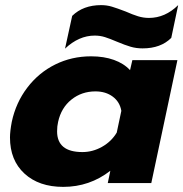

<svg xmlns="http://www.w3.org/2000/svg" viewBox="-20 -715 716 750"><path d="M262 -653Q305 -695 375 -695Q397 -695 417 -689Q437 -683 471 -670Q498 -658 519 -651.5Q540 -645 562 -645Q625 -645 676 -695L649 -567Q608 -526 537 -526Q512 -526 490 -532.5Q468 -539 437 -552Q409 -564 390 -570Q371 -576 350 -576Q288 -576 234 -525ZM19 -178Q19 -202 26 -239Q42 -314 86.5 -372.5Q131 -431 195.5 -463Q260 -495 336 -495Q386 -495 425 -481Q464 -467 488 -441L497 -480H673L571 0H401L411 -48Q330 15 227 15Q132 15 75.5 -37Q19 -89 19 -178ZM436 -197 454 -282Q448 -317 420.5 -337.5Q393 -358 353 -358Q299 -358 259 -326Q219 -294 207 -239Q203 -222 203 -202Q203 -121 302 -121Q342 -121 378.5 -141.5Q415 -162 436 -197Z"/></svg>

Font: Prompt
Style: Bold Italic
Weight: 700
Italic angle: -12°
Designer: Katatrad Team
Foundry: CadsonDemak
Version: Version 1.001